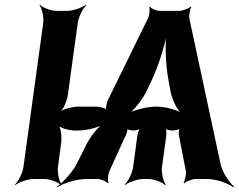

<svg xmlns="http://www.w3.org/2000/svg" viewBox="-20 -757 1010 812"><path d="M267 -356 309 -661C312 -685 331 -722 345 -735L343 -737C328 -725 289 -711 265 -711H219C195 -711 160 -725 149 -737L147 -735C157 -722 166 -685 163 -661L79 -50C76 -26 57 11 43 24L44 26C59 14 98 0 122 0H168C192 0 227 14 238 26L241 24C231 11 222 -26 225 -50L239 -155C242 -179 237 -219 226 -231L223 -229C233 -216 272 -205 296 -205H310C345 -205 399 -218 422 -234L420 -237C396 -222 361 -178 345 -145L306 -67C288 -30 246 15 221 32L222 35C247 18 305 0 344 0H391C405 0 431 10 436 18L439 16C434 7 437 -21 443 -34L512 -185C516 -193 521 -211 518 -216L514 -214C517 -209 535 -205 543 -205C553 -205 571 -209 577 -214L575 -217C569 -212 562 -194 561 -184L543 -50C540 -26 521 11 507 24L508 26C523 14 562 0 586 0H608C632 0 667 14 678 26L681 24C671 11 662 -26 665 -50L683 -182C685 -193 683 -212 678 -218L674 -215C679 -209 698 -205 710 -205C719 -205 739 -209 744 -215L741 -217C736 -212 735 -191 737 -183L766 -34C768 -21 763 7 756 16L759 18C766 10 794 0 808 0H855C894 0 945 18 967 35L970 32C949 15 919 -30 912 -67L781 -678C778 -690 783 -718 789 -727L786 -729C779 -721 751 -711 738 -711H656C643 -711 619 -720 614 -729L611 -727C615 -718 612 -690 605 -678L439 -339C432 -327 425 -297 430 -288L434 -290C430 -299 401 -306 388 -306H310C286 -306 245 -295 231 -282L232 -280C247 -292 264 -332 267 -356ZM600 -372 621 -416C653 -485 682 -580 689 -634H685C678 -580 679 -485 693 -416L701 -371C707 -336 731 -288 752 -272L755 -275C735 -291 681 -306 644 -306H638C601 -306 543 -291 518 -275L520 -271C544 -288 583 -336 600 -372Z"/></svg>

Font: Asimov
Style: EdgeIt
Weight: 500
Designer: Google
Version: Version 2.000980: 2014